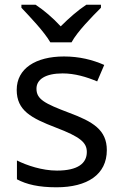

<svg xmlns="http://www.w3.org/2000/svg" viewBox="-20 -786 519 816"><path d="M194 -606H284C308 -651 371 -715 409 -753V-766H347C312 -743 274 -710 238 -674C205 -710 166 -743 131 -766H71V-753C107 -715 168 -651 194 -606ZM434 -148C434 -234 375 -269 273 -307C170 -346 135 -364 135 -409C135 -449 174 -474 246 -474C298 -474 348 -459 393 -440L423 -510C373 -532 317 -546 252 -546C132 -546 51 -495 51 -404C51 -316 113 -284 217 -244C322 -204 349 -180 349 -140C349 -92 311 -61 222 -61C159 -61 94 -83 52 -104V-24C93 -2 145 10 220 10C351 10 434 -44 434 -148Z"/></svg>

Font: Noto Sans Sinhala UI
Style: Regular
Weight: 400
Designer: Jelle Bosma - Monotype Design Team
Foundry: Monotype Imaging Inc.
Version: Version 2.006